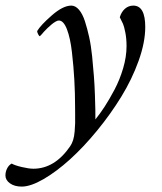

<svg xmlns="http://www.w3.org/2000/svg" viewBox="-128 -445 585 692"><path d="M128.9 -424.8Q144 -424.8 156.7 -409.9Q169.4 -395 178 -368.7Q186.5 -342.3 193.4 -311.3Q200.2 -280.3 204.1 -241.7Q208 -203.1 210.4 -170.9Q212.9 -138.7 214.1 -103.5Q215.3 -68.4 215.6 -49.8Q215.8 -31.2 215.8 -14.6Q231.9 -34.2 248.8 -60.1Q265.6 -85.9 284.7 -121.8Q303.7 -157.7 315.9 -199.2Q328.1 -240.7 328.1 -278.3Q328.1 -305.7 323.7 -327.9Q319.3 -350.1 315.4 -358.9Q311.5 -367.7 303.7 -382.8Q309.6 -402.3 322.5 -413.6Q335.4 -424.8 352.5 -424.8Q395.5 -424.8 395.5 -347.7Q395.5 -292.5 371.6 -225.8Q347.7 -159.2 309.3 -96.7Q271 -34.2 222.2 25.4Q173.3 85 124.3 129.4Q75.2 173.8 28.8 200.7Q-17.6 227.5 -49.8 227.5Q-75.7 227.5 -92 215.8Q-108.4 204.1 -108.4 187.5Q-108.4 174.3 -102.5 162.4Q-96.7 150.4 -85.9 144.5Q-75.2 150.9 -49.6 157Q-23.9 163.1 -7.8 163.1Q69.3 163.1 125 82Q131.3 72.8 135.5 59.8Q139.6 46.9 141.1 28.3Q142.6 9.8 142.8 -0.5Q143.1 -10.7 142.8 -33.9Q142.6 -57.1 142.6 -60.5Q142.6 -108.4 139.9 -157Q137.2 -205.6 131.3 -256.6Q125.5 -307.6 113.3 -339.4Q101.1 -371.1 84 -371.1Q79.1 -371.1 72 -366.9Q64.9 -362.8 57.9 -356.9Q50.8 -351.1 43.2 -343.8Q35.6 -336.4 30.3 -330.6Q25.4 -324.2 20.5 -319.3L15.6 -314.5Q13.2 -314.5 9.5 -321.5Q5.9 -328.6 5.9 -333Q18.6 -354.5 58.8 -389.6Q99.1 -424.8 128.9 -424.8Z"/></svg>

Font: Amiri
Style: Slanted
Weight: 400
Italic angle: 9°
Designer: Khaled Hosny
Version: Version 000.107